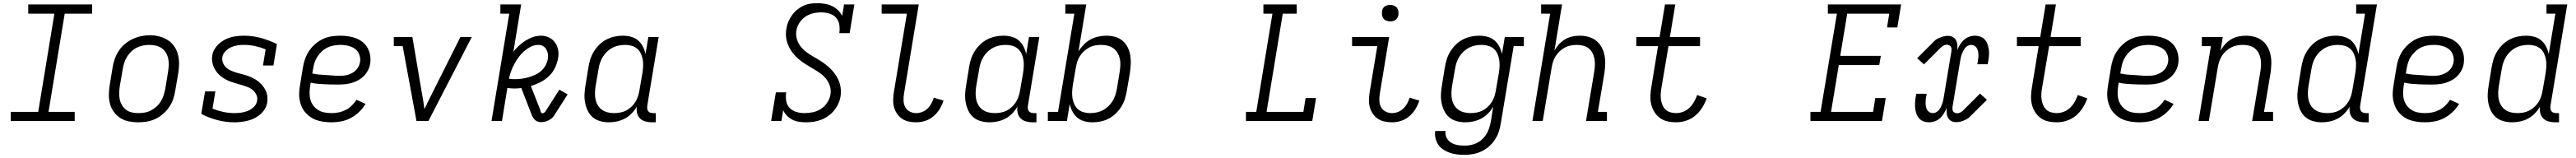

<svg xmlns="http://www.w3.org/2000/svg" viewBox="-20 -763 16240 996"><path d="M48 0V-58H221L323 -677H158V-735H561V-677H388L286 -58H451V0Z M851 8Q821 8 791.5 2Q762 -4 738 -19.5Q714 -35 697.5 -58Q681 -81 673.5 -109Q666 -137 666.5 -167.5Q667 -198 672 -228L690 -338Q694 -365 703.5 -391.5Q713 -418 729 -442.5Q745 -467 767.5 -486Q790 -505 816 -517Q842 -529 869.5 -535Q897 -541 924 -541Q955 -541 983.5 -533.5Q1012 -526 1036.5 -511Q1061 -496 1077.5 -472.5Q1094 -449 1101.5 -421Q1109 -393 1109 -362.5Q1109 -332 1104 -302L1085 -192Q1081 -165 1072 -138.5Q1063 -112 1046.5 -88Q1030 -64 1007.5 -44.5Q985 -25 959 -13Q933 -1 905.5 3.5Q878 8 851 8ZM852 -50Q873 -50 893 -53.5Q913 -57 932 -67Q951 -77 967 -91.5Q983 -106 994 -124Q1005 -142 1011.5 -162Q1018 -182 1022 -202L1040 -312Q1043 -333 1044 -354Q1045 -375 1040.5 -394.5Q1036 -414 1025.5 -431.5Q1015 -449 998.5 -460Q982 -471 962 -475.5Q942 -480 921 -480Q901 -480 881 -476Q861 -472 842 -462.5Q823 -453 807.5 -438Q792 -423 781 -405Q770 -387 763.5 -367.5Q757 -348 754 -328L735 -218Q732 -198 731.5 -177Q731 -156 735 -136.5Q739 -117 749.5 -99.5Q760 -82 775.5 -70.5Q791 -59 811 -54.5Q831 -50 852 -50Z M1459 8Q1403 8 1350 -6Q1297 -20 1249 -45L1273 -187H1338L1320 -78Q1353 -65 1387.5 -57.5Q1422 -50 1459 -50Q1480 -50 1501.5 -53Q1523 -56 1543.5 -64.5Q1564 -73 1581 -89.5Q1598 -106 1601 -128Q1605 -147 1597 -164.5Q1589 -182 1575.5 -194Q1562 -206 1544.5 -213Q1527 -220 1509 -225.5Q1491 -231 1473 -236Q1455 -241 1437.5 -247Q1420 -253 1403.5 -262Q1387 -271 1373 -282Q1359 -293 1347.5 -307.5Q1336 -322 1328.5 -338.5Q1321 -355 1318 -374Q1315 -393 1318 -412Q1323 -444 1344.5 -470Q1366 -496 1395 -511.5Q1424 -527 1455 -532.5Q1486 -538 1517 -538Q1573 -538 1625.5 -523.5Q1678 -509 1726 -485L1704 -350H1638L1655 -452Q1623 -465 1588.5 -472.5Q1554 -480 1518 -480Q1497 -480 1476.5 -477Q1456 -474 1436.5 -465Q1417 -456 1401 -439.5Q1385 -423 1382 -403Q1379 -383 1386.5 -365.5Q1394 -348 1407.5 -336Q1421 -324 1438 -317Q1455 -310 1473 -304.5Q1491 -299 1509.5 -294.5Q1528 -290 1545.5 -283.5Q1563 -277 1579.5 -268.5Q1596 -260 1610 -248.5Q1624 -237 1635.5 -223Q1647 -209 1655 -192.5Q1663 -176 1665.5 -157Q1668 -138 1665 -118Q1662 -97 1650.5 -77.5Q1639 -58 1622 -43Q1605 -28 1585 -18Q1565 -8 1543.5 -2.5Q1522 3 1501 5.5Q1480 8 1459 8Z M2070 8Q2047 8 2023.5 5Q2000 2 1978.5 -5Q1957 -12 1938.5 -24.5Q1920 -37 1905.5 -53.5Q1891 -70 1882 -91Q1873 -112 1869 -134.5Q1865 -157 1866.5 -180.5Q1868 -204 1872 -228L1890 -338Q1894 -365 1903.5 -392Q1913 -419 1929.5 -443Q1946 -467 1968.5 -486.5Q1991 -506 2017.5 -518Q2044 -530 2072 -534Q2100 -538 2127 -538Q2153 -538 2178.5 -534Q2204 -530 2226.5 -521Q2249 -512 2268 -496.5Q2287 -481 2298.5 -459.5Q2310 -438 2314 -413Q2318 -388 2314 -362Q2311 -341 2300.5 -320.5Q2290 -300 2274 -284Q2258 -268 2238 -257Q2218 -246 2197 -240Q2176 -234 2154.5 -232Q2133 -230 2112 -230Q2090 -230 2068.5 -230.5Q2047 -231 2025 -232Q2003 -233 1981.5 -235Q1960 -237 1939 -242L1935 -218Q1932 -196 1932 -174Q1932 -152 1938 -132Q1944 -112 1957 -95.5Q1970 -79 1987.5 -68.5Q2005 -58 2026.5 -54Q2048 -50 2071 -50Q2093 -50 2115.5 -54.5Q2138 -59 2159 -69.5Q2180 -80 2197.5 -97Q2215 -114 2228 -134L2285 -108Q2268 -80 2244 -57Q2220 -34 2191.5 -19Q2163 -4 2132 2Q2101 8 2070 8ZM2123 -285Q2136 -285 2149.5 -286.5Q2163 -288 2176.5 -292.5Q2190 -297 2202.5 -304Q2215 -311 2225 -321.5Q2235 -332 2241.5 -345Q2248 -358 2250 -371Q2253 -387 2250 -403Q2247 -419 2239 -432.5Q2231 -446 2218.5 -455Q2206 -464 2191 -469.5Q2176 -475 2159.5 -477.5Q2143 -480 2127 -480Q2107 -480 2086 -476.5Q2065 -473 2046 -464Q2027 -455 2010.5 -440Q1994 -425 1982 -407Q1970 -389 1963.5 -369Q1957 -349 1954 -328L1949 -300Q1970 -295 1991.5 -293Q2013 -291 2035 -290Q2057 -289 2079 -287Q2101 -285 2123 -285Z M2606 0 2519 -472H2463V-530H2580L2640 -177Q2645 -151 2649 -125.5Q2653 -100 2656 -75Q2668 -101 2680.5 -126Q2693 -151 2706 -177L2883 -530H2955L2681 0Z M3391 7Q3379 7 3368 2.5Q3357 -2 3349.5 -10.5Q3342 -19 3337 -29Q3332 -39 3328 -50Q3328 -50 3328 -50Q3328 -50 3328 -50L3267 -208Q3256 -207 3245.5 -206Q3235 -205 3224 -205Q3213 -205 3201.5 -206Q3190 -207 3179 -209L3145 0H3079L3191 -677H3135V-735H3266L3217 -437Q3233 -458 3253 -476Q3273 -494 3295.5 -508Q3318 -522 3342.5 -530Q3367 -538 3392 -538Q3419 -538 3442 -526.5Q3465 -515 3479.5 -495Q3494 -475 3499 -449Q3504 -423 3499 -397Q3494 -366 3479.5 -336Q3465 -306 3441 -283Q3417 -260 3387.5 -245Q3358 -230 3327 -221L3386 -71Q3387 -67 3387.5 -63.5Q3388 -60 3389.5 -57Q3391 -54 3393.5 -51.5Q3396 -49 3400 -49Q3406 -49 3411.5 -53Q3417 -57 3420 -62L3507 -198L3559 -168L3472 -32Q3466 -22 3456 -15Q3446 -8 3435.5 -3Q3425 2 3413.5 4.5Q3402 7 3391 7ZM3228 -264Q3249 -264 3270.5 -267Q3292 -270 3313 -276Q3334 -282 3354.5 -291.5Q3375 -301 3392 -316Q3409 -331 3420 -351Q3431 -371 3434 -392Q3437 -408 3434.5 -423.5Q3432 -439 3424.5 -452Q3417 -465 3404 -472.5Q3391 -480 3375 -480Q3350 -480 3327 -468.5Q3304 -457 3284.5 -440Q3265 -423 3250 -402.5Q3235 -382 3223 -359.5Q3211 -337 3202.5 -314Q3194 -291 3189 -267Q3199 -265 3208.5 -264.5Q3218 -264 3228 -264Z M3819 8Q3791 8 3764 0.5Q3737 -7 3717 -24Q3697 -41 3685.5 -65.5Q3674 -90 3669 -116.5Q3664 -143 3665.5 -171.5Q3667 -200 3672 -228L3690 -338Q3694 -364 3702 -389.5Q3710 -415 3724.5 -438.5Q3739 -462 3759.5 -482Q3780 -502 3804.5 -514.5Q3829 -527 3855 -532.5Q3881 -538 3907 -538Q3934 -538 3959.5 -531Q3985 -524 4003.5 -508Q4022 -492 4033.5 -469.5Q4045 -447 4050 -422L4068 -530H4133L4061 -96Q4060 -86 4061 -77Q4062 -68 4067.5 -61.5Q4073 -55 4081.5 -52.5Q4090 -50 4099 -50H4115V8H4090Q4069 8 4049 2.5Q4029 -3 4015.5 -16.5Q4002 -30 3997 -50Q3992 -70 3995 -91Q3982 -68 3962.5 -48Q3943 -28 3919.5 -15.5Q3896 -3 3870 2.5Q3844 8 3819 8ZM3852 -50Q3871 -50 3890.5 -53.5Q3910 -57 3927.5 -66Q3945 -75 3960.5 -89.5Q3976 -104 3986.5 -121Q3997 -138 4003 -157Q4009 -176 4012 -195L4031 -305Q4034 -326 4035 -347Q4036 -368 4032.5 -388Q4029 -408 4020.5 -426Q4012 -444 3997 -456.5Q3982 -469 3962.5 -474.5Q3943 -480 3922 -480Q3901 -480 3881 -476Q3861 -472 3842.5 -462.5Q3824 -453 3808 -438Q3792 -423 3781 -405Q3770 -387 3763.5 -367.5Q3757 -348 3754 -328L3735 -218Q3732 -198 3731.5 -177Q3731 -156 3735 -136.5Q3739 -117 3749 -100Q3759 -83 3775 -71.5Q3791 -60 3811 -55Q3831 -50 3852 -50Z M5062 8Q5062 8 5062 8Q5062 8 5061 8Q5039 8 5017 4.5Q4995 1 4976 -8.5Q4957 -18 4942 -33.5Q4927 -49 4918 -68L4907 0H4842L4872 -181H4937Q4933 -154 4937 -128Q4941 -102 4958 -83.5Q4975 -65 5000.5 -57.5Q5026 -50 5052 -50Q5079 -50 5105.5 -55.5Q5132 -61 5156 -76.5Q5180 -92 5195.5 -115.5Q5211 -139 5216 -166Q5221 -194 5212.5 -220.5Q5204 -247 5187.5 -267.5Q5171 -288 5149 -303Q5127 -318 5104 -331.5Q5081 -345 5058.5 -359Q5036 -373 5016 -390Q4996 -407 4979.5 -428Q4963 -449 4952 -473Q4941 -497 4937 -524.5Q4933 -552 4938 -580Q4941 -603 4950 -624.5Q4959 -646 4972.5 -665.5Q4986 -685 5004.5 -700.5Q5023 -716 5044 -726Q5065 -736 5087.5 -739.5Q5110 -743 5133 -743Q5157 -743 5181 -739Q5205 -735 5226 -725Q5247 -715 5263.5 -699Q5280 -683 5290 -663L5302 -735H5367L5337 -554H5272Q5276 -581 5272 -607Q5268 -633 5251.5 -651.5Q5235 -670 5209.5 -677.5Q5184 -685 5157 -685Q5141 -685 5123.5 -682.5Q5106 -680 5089.5 -674Q5073 -668 5057.5 -657.5Q5042 -647 5030.5 -633Q5019 -619 5011.5 -603Q5004 -587 5001 -570Q4997 -541 5005 -515Q5013 -489 5029.5 -468.5Q5046 -448 5067.5 -432.5Q5089 -417 5112 -404Q5135 -391 5157.5 -376.5Q5180 -362 5200 -345Q5220 -328 5236.5 -307.5Q5253 -287 5264.5 -263Q5276 -239 5280 -212Q5284 -185 5280 -156Q5276 -132 5265.5 -109Q5255 -86 5239 -66.5Q5223 -47 5202 -32Q5181 -17 5157.5 -8Q5134 1 5110 4.5Q5086 8 5062 8Z M5757 8Q5733 8 5709.5 3Q5686 -2 5667.5 -14.5Q5649 -27 5636 -46Q5623 -65 5617 -87Q5611 -109 5611.5 -133.5Q5612 -158 5616 -182L5698 -677H5539V-735H5773L5680 -173Q5676 -151 5677 -128.5Q5678 -106 5687.5 -88Q5697 -70 5716 -60Q5735 -50 5757 -50Q5776 -50 5795 -57.5Q5814 -65 5828.5 -79Q5843 -93 5852.5 -110.5Q5862 -128 5868 -147L5929 -129Q5920 -101 5904.5 -75.5Q5889 -50 5865.5 -30Q5842 -10 5813.5 -1Q5785 8 5757 8Z M6219 8Q6191 8 6164 0.5Q6137 -7 6117 -24Q6097 -41 6085.5 -65.5Q6074 -90 6069 -116.5Q6064 -143 6065.5 -171.5Q6067 -200 6072 -228L6090 -338Q6094 -364 6102 -389.5Q6110 -415 6124.5 -438.5Q6139 -462 6159.5 -482Q6180 -502 6204.5 -514.5Q6229 -527 6255 -532.5Q6281 -538 6307 -538Q6334 -538 6359.5 -531Q6385 -524 6403.5 -508Q6422 -492 6433.5 -469.5Q6445 -447 6450 -422L6468 -530H6533L6461 -96Q6460 -86 6461 -77Q6462 -68 6467.5 -61.5Q6473 -55 6481.5 -52.5Q6490 -50 6499 -50H6515V8H6490Q6469 8 6449 2.5Q6429 -3 6415.5 -16.5Q6402 -30 6397 -50Q6392 -70 6395 -91Q6382 -68 6362.5 -48Q6343 -28 6319.5 -15.5Q6296 -3 6270 2.5Q6244 8 6219 8ZM6252 -50Q6271 -50 6290.5 -53.5Q6310 -57 6327.5 -66Q6345 -75 6360.5 -89.5Q6376 -104 6386.5 -121Q6397 -138 6403 -157Q6409 -176 6412 -195L6431 -305Q6434 -326 6435 -347Q6436 -368 6432.5 -388Q6429 -408 6420.5 -426Q6412 -444 6397 -456.5Q6382 -469 6362.5 -474.5Q6343 -480 6322 -480Q6301 -480 6281 -476Q6261 -472 6242.5 -462.5Q6224 -453 6208 -438Q6192 -423 6181 -405Q6170 -387 6163.5 -367.5Q6157 -348 6154 -328L6135 -218Q6132 -198 6131.5 -177Q6131 -156 6135 -136.5Q6139 -117 6149 -100Q6159 -83 6175 -71.5Q6191 -60 6211 -55Q6231 -50 6252 -50Z M6868 8Q6841 8 6816 1Q6791 -6 6772 -22Q6753 -38 6741.5 -60.5Q6730 -83 6725 -108L6707 0H6587V-58H6651L6754 -677H6697V-735H6829L6780 -439Q6794 -462 6813.5 -482Q6833 -502 6856.5 -514.5Q6880 -527 6905.5 -532.5Q6931 -538 6956 -538Q6985 -538 7011.5 -530.5Q7038 -523 7058 -506Q7078 -489 7090 -465Q7102 -441 7106.5 -414Q7111 -387 7109.5 -358.5Q7108 -330 7104 -302L7085 -192Q7081 -166 7073 -140.5Q7065 -115 7050.5 -91.5Q7036 -68 7015.5 -48Q6995 -28 6971 -15.5Q6947 -3 6920.5 2.5Q6894 8 6868 8ZM6853 -50Q6873 -50 6893.5 -54Q6914 -58 6932.5 -67.5Q6951 -77 6967 -92Q6983 -107 6994.5 -125Q7006 -143 7012 -162.5Q7018 -182 7022 -202L7040 -312Q7043 -332 7044 -353Q7045 -374 7040.5 -393.5Q7036 -413 7026 -430Q7016 -447 7000 -458.5Q6984 -470 6964 -475Q6944 -480 6923 -480Q6923 -480 6923 -480Q6923 -480 6923 -480Q6904 -480 6884.5 -476.5Q6865 -473 6847.5 -463.5Q6830 -454 6814.5 -440Q6799 -426 6788.5 -409Q6778 -392 6772 -373Q6766 -354 6763 -335L6744 -225Q6741 -204 6740 -183Q6739 -162 6742.5 -142Q6746 -122 6754.5 -104Q6763 -86 6778 -73.5Q6793 -61 6812.5 -55.5Q6832 -50 6853 -50Z M7836 0V-58H7901L8003 -677H7946V-735H8156V-677H8068L7966 -58H8198L8212 -145H8278L8254 0Z M8757 8Q8733 8 8709.5 3Q8686 -2 8667.5 -14.5Q8649 -27 8636 -46Q8623 -65 8617 -87Q8611 -109 8611.5 -133.5Q8612 -158 8616 -182L8664 -472H8505V-530H8739L8680 -173Q8676 -151 8677 -128.5Q8678 -106 8687.5 -88Q8697 -70 8716 -60Q8735 -50 8757 -50Q8776 -50 8795 -57.5Q8814 -65 8828.5 -79Q8843 -93 8852.5 -110.5Q8862 -128 8868 -147L8929 -129Q8920 -101 8904.5 -75.5Q8889 -50 8865.5 -30Q8842 -10 8813.5 -1Q8785 8 8757 8ZM8745 -628Q8733 -628 8721.5 -632.5Q8710 -637 8703 -646Q8696 -655 8694 -667.5Q8692 -680 8694 -693Q8695 -701 8699.5 -709.5Q8704 -718 8711.5 -723Q8719 -728 8728 -730Q8737 -732 8745 -732Q8758 -732 8769.5 -727.5Q8781 -723 8788 -714Q8795 -705 8797 -692.5Q8799 -680 8797 -667Q8795 -659 8790.5 -650.5Q8786 -642 8778.5 -637Q8771 -632 8762.5 -630Q8754 -628 8745 -628Z M9215 213Q9191 213 9167.5 210.5Q9144 208 9122.5 200.5Q9101 193 9082 181Q9063 169 9050 151Q9037 133 9031.5 110Q9026 87 9029 63H9094Q9092 78 9096 92.5Q9100 107 9109 118Q9118 129 9130 136.5Q9142 144 9156 148Q9170 152 9185 153.5Q9200 155 9215 155Q9235 155 9255 151Q9275 147 9293.5 137.5Q9312 128 9327.5 113Q9343 98 9353.5 80Q9364 62 9370 42.5Q9376 23 9380 3L9395 -91Q9382 -68 9362.5 -48Q9343 -28 9319 -15.5Q9295 -3 9269.5 2.5Q9244 8 9219 8Q9191 8 9164 0.5Q9137 -7 9117 -24Q9097 -41 9085.5 -65.5Q9074 -90 9069 -116.5Q9064 -143 9065.5 -171.5Q9067 -200 9072 -228L9090 -338Q9094 -364 9102 -389.5Q9110 -415 9124.5 -438.5Q9139 -462 9159.5 -482Q9180 -502 9204.5 -514.5Q9229 -527 9255 -532.5Q9281 -538 9307 -538Q9334 -538 9359.5 -531Q9385 -524 9403.5 -508Q9422 -492 9433.5 -469.5Q9445 -447 9450 -422L9468 -530H9588V-472H9524L9443 13Q9439 40 9430.5 66Q9422 92 9406.5 116Q9391 140 9369 159.5Q9347 179 9321.5 191Q9296 203 9269 208Q9242 213 9215 213ZM9252 -50Q9271 -50 9290.5 -53.5Q9310 -57 9327.5 -66Q9345 -75 9360.5 -89.5Q9376 -104 9386.5 -121Q9397 -138 9403 -157Q9409 -176 9412 -195L9431 -305Q9434 -326 9435 -347Q9436 -368 9432.5 -388Q9429 -408 9420.5 -426Q9412 -444 9397 -456.5Q9382 -469 9362.5 -474.5Q9343 -480 9322 -480Q9301 -480 9281 -476Q9261 -472 9242.5 -462.5Q9224 -453 9208 -438Q9192 -423 9181 -405Q9170 -387 9163.5 -367.5Q9157 -348 9154 -328L9135 -218Q9132 -198 9131.5 -177Q9131 -156 9135 -136.5Q9139 -117 9149 -100Q9159 -83 9175 -71.5Q9191 -60 9211 -55Q9231 -50 9252 -50Z M9642 0 9754 -677H9697V-735H9829L9781 -444Q9793 -466 9810 -484.5Q9827 -503 9848.5 -515.5Q9870 -528 9893.5 -533Q9917 -538 9941 -538Q9969 -538 9996 -530.5Q10023 -523 10044 -506.5Q10065 -490 10078 -466Q10091 -442 10096.5 -415Q10102 -388 10101 -359.5Q10100 -331 10096 -302L10055 -58H10112V0H9980L10032 -312Q10035 -332 10036 -352.5Q10037 -373 10033.5 -392Q10030 -411 10021 -428.5Q10012 -446 9997 -458Q9982 -470 9962.5 -475Q9943 -480 9923 -480Q9923 -480 9923 -480Q9923 -480 9923 -480Q9903 -480 9884 -476.5Q9865 -473 9847 -463.5Q9829 -454 9814 -440Q9799 -426 9788.5 -409Q9778 -392 9772 -373Q9766 -354 9763 -335L9707 0Z M10548 8Q10520 8 10493.5 2Q10467 -4 10446 -19.5Q10425 -35 10411 -57.5Q10397 -80 10391 -105.5Q10385 -131 10386 -159Q10387 -187 10392 -215L10434 -472H10297V-530H10444L10478 -735H10543L10509 -530H10699V-472H10500L10455 -206Q10452 -187 10451 -169Q10450 -151 10453 -133Q10456 -115 10463 -99Q10470 -83 10482.5 -71.5Q10495 -60 10512.5 -55Q10530 -50 10548 -50Q10570 -50 10592.5 -58.5Q10615 -67 10632.5 -84Q10650 -101 10661.5 -121.5Q10673 -142 10681 -164L10741 -143Q10730 -112 10712 -83.5Q10694 -55 10668 -33.5Q10642 -12 10610.5 -2Q10579 8 10548 8Z M11395 0V-58H11459L11562 -677H11505V-735H11967L11943 -590H11878L11892 -677H11627L11583 -411H11839L11829 -353H11574L11525 -58H11790L11804 -145H11870L11846 0Z M12143 8Q12125 8 12108.5 2Q12092 -4 12081 -16Q12070 -28 12064 -44Q12058 -60 12056 -77Q12054 -94 12054.5 -112Q12055 -130 12058 -148Q12059 -152 12059.5 -156Q12060 -160 12061 -164Q12062 -166 12062 -168Q12062 -170 12062 -172H12128Q12127 -170 12127 -168Q12127 -166 12127 -164Q12126 -161 12125.5 -157Q12125 -153 12124 -149Q12122 -139 12121.5 -128Q12121 -117 12121.5 -106.5Q12122 -96 12124.5 -86Q12127 -76 12132.5 -68Q12138 -60 12147 -55Q12156 -50 12167 -50Q12178 -50 12188 -55.5Q12198 -61 12205.5 -70Q12213 -79 12217.5 -89Q12222 -99 12226 -109.5Q12230 -120 12232 -131Q12234 -142 12236 -152L12284 -440Q12285 -447 12284.5 -455Q12284 -463 12280 -469Q12276 -475 12269 -478Q12262 -481 12254 -481Q12245 -481 12236.5 -477Q12228 -473 12221 -467L12111 -357L12068 -396L12178 -506Q12186 -514 12197 -519.5Q12208 -525 12219 -529Q12230 -533 12241 -535Q12252 -537 12263 -537Q12279 -537 12293 -529.5Q12307 -522 12313.5 -508.5Q12320 -495 12321.5 -479Q12323 -463 12321 -447Q12328 -465 12338 -481.5Q12348 -498 12363 -511.5Q12378 -525 12396 -531.5Q12414 -538 12433 -538Q12450 -538 12466.5 -532Q12483 -526 12494 -514Q12505 -502 12511 -486Q12517 -470 12519.5 -453Q12522 -436 12521 -418Q12520 -400 12517 -382Q12516 -378 12515.5 -374Q12515 -370 12514 -366Q12514 -364 12513.5 -362Q12513 -360 12513 -358H12447Q12448 -360 12448 -362Q12448 -364 12449 -366Q12449 -369 12450 -373Q12451 -377 12451 -381Q12453 -391 12454 -402Q12455 -413 12454 -423.5Q12453 -434 12450.5 -444Q12448 -454 12442.5 -462Q12437 -470 12428 -475Q12419 -480 12408 -480Q12398 -480 12387.5 -474.5Q12377 -469 12370 -460Q12363 -451 12358 -441Q12353 -431 12349 -420.5Q12345 -410 12343 -399Q12341 -388 12339 -378L12291 -90Q12290 -83 12290.5 -75Q12291 -67 12295 -61Q12299 -55 12306 -52Q12313 -49 12321 -49Q12330 -49 12338.5 -53Q12347 -57 12354 -63L12464 -173L12508 -134L12397 -24Q12389 -16 12378 -10.5Q12367 -5 12356.5 -1Q12346 3 12334.5 5Q12323 7 12312 7Q12296 7 12282.5 -0.5Q12269 -8 12262 -21.5Q12255 -35 12254 -51Q12253 -67 12254 -83Q12247 -65 12237 -48.5Q12227 -32 12212.5 -18.5Q12198 -5 12179.5 1.5Q12161 8 12143 8Z M12948 8Q12920 8 12893.5 2Q12867 -4 12846 -19.5Q12825 -35 12811 -57.5Q12797 -80 12791 -105.5Q12785 -131 12786 -159Q12787 -187 12792 -215L12834 -472H12697V-530H12844L12878 -735H12943L12909 -530H13099V-472H12900L12855 -206Q12852 -187 12851 -169Q12850 -151 12853 -133Q12856 -115 12863 -99Q12870 -83 12882.5 -71.5Q12895 -60 12912.5 -55Q12930 -50 12948 -50Q12970 -50 12992.5 -58.5Q13015 -67 13032.5 -84Q13050 -101 13061.5 -121.5Q13073 -142 13081 -164L13141 -143Q13130 -112 13112 -83.5Q13094 -55 13068 -33.5Q13042 -12 13010.5 -2Q12979 8 12948 8Z M13470 8Q13447 8 13423.5 5Q13400 2 13378.5 -5Q13357 -12 13338.5 -24.5Q13320 -37 13305.5 -53.5Q13291 -70 13282 -91Q13273 -112 13269 -134.5Q13265 -157 13266.5 -180.5Q13268 -204 13272 -228L13290 -338Q13294 -365 13303.5 -392Q13313 -419 13329.5 -443Q13346 -467 13368.5 -486.5Q13391 -506 13417.5 -518Q13444 -530 13472 -534Q13500 -538 13527 -538Q13553 -538 13578.5 -534Q13604 -530 13626.5 -521Q13649 -512 13668 -496.5Q13687 -481 13698.5 -459.5Q13710 -438 13714 -413Q13718 -388 13714 -362Q13711 -341 13700.5 -320.5Q13690 -300 13674 -284Q13658 -268 13638 -257Q13618 -246 13597 -240Q13576 -234 13554.5 -232Q13533 -230 13512 -230Q13490 -230 13468.5 -230.5Q13447 -231 13425 -232Q13403 -233 13381.5 -235Q13360 -237 13339 -242L13335 -218Q13332 -196 13332 -174Q13332 -152 13338 -132Q13344 -112 13357 -95.5Q13370 -79 13387.5 -68.5Q13405 -58 13426.5 -54Q13448 -50 13471 -50Q13493 -50 13515.5 -54.5Q13538 -59 13559 -69.5Q13580 -80 13597.5 -97Q13615 -114 13628 -134L13685 -108Q13668 -80 13644 -57Q13620 -34 13591.5 -19Q13563 -4 13532 2Q13501 8 13470 8ZM13523 -285Q13536 -285 13549.5 -286.5Q13563 -288 13576.5 -292.5Q13590 -297 13602.5 -304Q13615 -311 13625 -321.5Q13635 -332 13641.5 -345Q13648 -358 13650 -371Q13653 -387 13650 -403Q13647 -419 13639 -432.5Q13631 -446 13618.5 -455Q13606 -464 13591 -469.5Q13576 -475 13559.5 -477.5Q13543 -480 13527 -480Q13507 -480 13486 -476.5Q13465 -473 13446 -464Q13427 -455 13410.5 -440Q13394 -425 13382 -407Q13370 -389 13363.5 -369Q13357 -349 13354 -328L13349 -300Q13370 -295 13391.5 -293Q13413 -291 13435 -290Q13457 -289 13479 -287Q13501 -285 13523 -285Z M13842 0 13920 -472H13863V-530H13995L13981 -444Q13993 -466 14010 -484.5Q14027 -503 14048.5 -515.5Q14070 -528 14093.5 -533Q14117 -538 14141 -538Q14169 -538 14196 -530.5Q14223 -523 14244 -506.5Q14265 -490 14278 -466Q14291 -442 14296.5 -415Q14302 -388 14301 -359.5Q14300 -331 14296 -302L14255 -58H14312V0H14180L14232 -312Q14235 -332 14236 -352.5Q14237 -373 14233.5 -392Q14230 -411 14221 -428.5Q14212 -446 14197 -458Q14182 -470 14162.5 -475Q14143 -480 14123 -480Q14123 -480 14123 -480Q14123 -480 14123 -480Q14103 -480 14084 -476.5Q14065 -473 14047 -463.5Q14029 -454 14014 -440Q13999 -426 13988.5 -409Q13978 -392 13972 -373Q13966 -354 13963 -335L13907 0Z M14619 8Q14591 8 14564 0.5Q14537 -7 14517 -24Q14497 -41 14485.5 -65Q14474 -89 14469 -116Q14464 -143 14465.5 -171.5Q14467 -200 14472 -228L14490 -338Q14494 -364 14502 -389.5Q14510 -415 14524.5 -438.5Q14539 -462 14559.5 -482Q14580 -502 14604.5 -514.5Q14629 -527 14655 -532.5Q14681 -538 14707 -538Q14734 -538 14759.5 -531Q14785 -524 14803.5 -508Q14822 -492 14833.5 -469.5Q14845 -447 14850 -422L14892 -677H14836V-735H14967L14861 -96Q14860 -86 14861 -77Q14862 -68 14867.5 -61.5Q14873 -55 14881.5 -52.5Q14890 -50 14899 -50H14915V8H14890Q14869 8 14849 2.5Q14829 -3 14815.5 -16.5Q14802 -30 14797 -50Q14792 -70 14795 -91Q14782 -68 14762.5 -48Q14743 -28 14719.5 -15.5Q14696 -3 14670 2.5Q14644 8 14619 8ZM14652 -50Q14652 -50 14652 -50Q14652 -50 14652 -50Q14671 -50 14690.5 -53.5Q14710 -57 14728 -66.5Q14746 -76 14761 -90Q14776 -104 14786.5 -121Q14797 -138 14803 -157Q14809 -176 14812 -195L14831 -305Q14834 -326 14835 -347Q14836 -368 14832.5 -388Q14829 -408 14820.5 -426Q14812 -444 14797 -456.5Q14782 -469 14762.5 -474.5Q14743 -480 14722 -480Q14701 -480 14681 -476Q14661 -472 14642.5 -462.5Q14624 -453 14608 -438Q14592 -423 14581 -405Q14570 -387 14563.5 -367.5Q14557 -348 14554 -328L14535 -218Q14532 -198 14531.5 -177Q14531 -156 14535 -136.5Q14539 -117 14549 -100Q14559 -83 14575 -71.5Q14591 -60 14611 -55Q14631 -50 14652 -50Z M15270 8Q15247 8 15223.5 5Q15200 2 15178.5 -5Q15157 -12 15138.5 -24.5Q15120 -37 15105.5 -53.5Q15091 -70 15082 -91Q15073 -112 15069 -134.5Q15065 -157 15066.5 -180.5Q15068 -204 15072 -228L15090 -338Q15094 -365 15103.5 -392Q15113 -419 15129.5 -443Q15146 -467 15168.5 -486.5Q15191 -506 15217.5 -518Q15244 -530 15272 -534Q15300 -538 15327 -538Q15353 -538 15378.5 -534Q15404 -530 15426.5 -521Q15449 -512 15468 -496.5Q15487 -481 15498.5 -459.5Q15510 -438 15514 -413Q15518 -388 15514 -362Q15511 -341 15500.5 -320.5Q15490 -300 15474 -284Q15458 -268 15438 -257Q15418 -246 15397 -240Q15376 -234 15354.5 -232Q15333 -230 15312 -230Q15290 -230 15268.5 -230.5Q15247 -231 15225 -232Q15203 -233 15181.5 -235Q15160 -237 15139 -242L15135 -218Q15132 -196 15132 -174Q15132 -152 15138 -132Q15144 -112 15157 -95.5Q15170 -79 15187.5 -68.5Q15205 -58 15226.5 -54Q15248 -50 15271 -50Q15293 -50 15315.5 -54.5Q15338 -59 15359 -69.5Q15380 -80 15397.5 -97Q15415 -114 15428 -134L15485 -108Q15468 -80 15444 -57Q15420 -34 15391.5 -19Q15363 -4 15332 2Q15301 8 15270 8ZM15323 -285Q15336 -285 15349.5 -286.5Q15363 -288 15376.5 -292.5Q15390 -297 15402.5 -304Q15415 -311 15425 -321.5Q15435 -332 15441.5 -345Q15448 -358 15450 -371Q15453 -387 15450 -403Q15447 -419 15439 -432.5Q15431 -446 15418.5 -455Q15406 -464 15391 -469.5Q15376 -475 15359.5 -477.5Q15343 -480 15327 -480Q15307 -480 15286 -476.5Q15265 -473 15246 -464Q15227 -455 15210.5 -440Q15194 -425 15182 -407Q15170 -389 15163.5 -369Q15157 -349 15154 -328L15149 -300Q15170 -295 15191.5 -293Q15213 -291 15235 -290Q15257 -289 15279 -287Q15301 -285 15323 -285Z M15819 8Q15791 8 15764 0.5Q15737 -7 15717 -24Q15697 -41 15685.5 -65Q15674 -89 15669 -116Q15664 -143 15665.5 -171.5Q15667 -200 15672 -228L15690 -338Q15694 -364 15702 -389.5Q15710 -415 15724.5 -438.5Q15739 -462 15759.5 -482Q15780 -502 15804.5 -514.5Q15829 -527 15855 -532.5Q15881 -538 15907 -538Q15934 -538 15959.5 -531Q15985 -524 16003.5 -508Q16022 -492 16033.5 -469.5Q16045 -447 16050 -422L16092 -677H16036V-735H16167L16061 -96Q16060 -86 16061 -77Q16062 -68 16067.5 -61.5Q16073 -55 16081.5 -52.5Q16090 -50 16099 -50H16115V8H16090Q16069 8 16049 2.5Q16029 -3 16015.5 -16.5Q16002 -30 15997 -50Q15992 -70 15995 -91Q15982 -68 15962.5 -48Q15943 -28 15919.5 -15.5Q15896 -3 15870 2.5Q15844 8 15819 8ZM15852 -50Q15852 -50 15852 -50Q15852 -50 15852 -50Q15871 -50 15890.5 -53.5Q15910 -57 15928 -66.5Q15946 -76 15961 -90Q15976 -104 15986.5 -121Q15997 -138 16003 -157Q16009 -176 16012 -195L16031 -305Q16034 -326 16035 -347Q16036 -368 16032.5 -388Q16029 -408 16020.5 -426Q16012 -444 15997 -456.5Q15982 -469 15962.5 -474.5Q15943 -480 15922 -480Q15901 -480 15881 -476Q15861 -472 15842.5 -462.5Q15824 -453 15808 -438Q15792 -423 15781 -405Q15770 -387 15763.5 -367.5Q15757 -348 15754 -328L15735 -218Q15732 -198 15731.5 -177Q15731 -156 15735 -136.5Q15739 -117 15749 -100Q15759 -83 15775 -71.5Q15791 -60 15811 -55Q15831 -50 15852 -50Z"/></svg>

Font: Iosevka Slab Light Extended
Style: Italic
Weight: 300
Width: 7
Italic angle: -9°
Monospace: yes
Designer: Belleve Invis
Foundry: Belleve Invis
Version: Version 11.1.0; ttfautohint (v1.8.3)